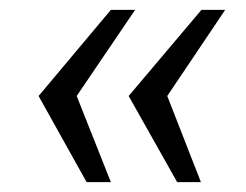

<svg xmlns="http://www.w3.org/2000/svg" viewBox="-20 -531 498 388"><path d="M338 -163 240 -337 387 -511H435L318 -337L386 -163ZM155 -163 58 -337 204 -511H253L135 -337L204 -163Z"/></svg>

Font: Chivo Medium Light
Style: Italic
Weight: 300
Italic angle: -8.05°
Version: Version 2.002